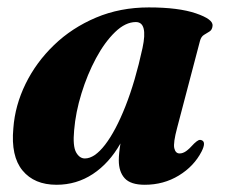

<svg xmlns="http://www.w3.org/2000/svg" viewBox="-20 -487 606 518"><path d="M458 -142.5Q447 -101.5 450.2 -87.2Q453.5 -73 464.5 -73Q473 -73 481.8 -79Q490.5 -85 504 -100Q511.5 -107 515.8 -108.8Q520 -110.5 524.5 -108.5Q536.5 -103.5 524 -78.5Q503.5 -38.5 462.5 -13.5Q421.5 11.5 370.5 11.5Q332.5 11.5 316.5 -6Q300.5 -23.5 300.5 -54.5Q300.5 -72.5 305 -100Q274.5 -46.5 230.5 -17.5Q186.5 11.5 132.5 11.5Q72.5 11.5 40.8 -27Q9 -65.5 16 -141Q20.5 -202.5 49 -260.8Q77.5 -319 125.8 -365.5Q174 -412 239 -439.5Q304 -467 381.5 -467Q461.5 -467 508.5 -451Q555.5 -435 553.5 -417.5Q552.5 -406.5 545.2 -402Q538 -397.5 530.2 -392.8Q522.5 -388 519.5 -376.5ZM180 -135.5Q176 -93 185.2 -76.2Q194.5 -59.5 209 -59.5Q235 -59.5 263.5 -96.5Q292 -133.5 318.5 -200.5Q345 -267.5 364.5 -357.5Q379.5 -427.5 346.5 -427.5Q318.5 -427.5 290.5 -400.5Q262.5 -373.5 239 -329.8Q215.5 -286 199.8 -235Q184 -184 180 -135.5Z"/></svg>

Font: Fraunces 72pt
Style: Bold Italic
Weight: 700
Italic angle: -16°
Version: Version 1.000;[b76b70a41]